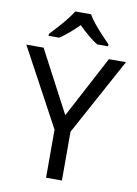

<svg xmlns="http://www.w3.org/2000/svg" viewBox="-101 -1009 768 1074"><g transform="rotate(10 283.0 -472.0)"><path d="M283 -363 469 -714H566L328 -277V0H238V-273L0 -714H98ZM327 -944Q339 -922 361.5 -894.5Q384 -867 408.5 -840.5Q433 -814 452 -795V-784H390Q364 -800 336 -823.5Q308 -847 281 -874Q254 -847 227 -824Q200 -801 174 -784H114V-795Q133 -815 156.5 -841Q180 -867 202 -894.5Q224 -922 237 -944Z"/></g></svg>

Font: Noto Sans Limbu
Style: Regular
Weight: 400
Designer: Monotype Design Team
Foundry: Monotype Imaging Inc.
Version: Version 2.004; ttfautohint (v1.8.4.7-5d5b)